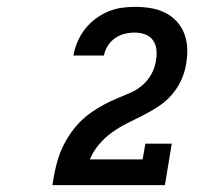

<svg xmlns="http://www.w3.org/2000/svg" viewBox="-20 -863 640 560"><path d="M133 -323V-324Q136 -344 140 -363.5Q144 -383 150 -402Q156 -421 165.5 -440Q175 -459 187.5 -476.5Q200 -494 215 -509Q230 -524 247.5 -536Q265 -548 283.5 -558Q302 -568 321.5 -576Q341 -584 360.5 -592.5Q380 -601 396 -615Q412 -629 422 -647.5Q432 -666 435 -687Q435 -687 435 -688Q435 -689 435 -689Q438 -705 436 -720Q434 -735 425.5 -746.5Q417 -758 402.5 -763Q388 -768 373 -768Q358 -768 343.5 -764.5Q329 -761 316 -752Q303 -743 294.5 -729.5Q286 -716 283 -701H194Q198 -722 206 -741Q214 -760 227 -777Q240 -794 257 -807Q274 -820 293.5 -828.5Q313 -837 333 -840Q353 -843 373 -843Q396 -843 418.5 -839.5Q441 -836 460.5 -826.5Q480 -817 494.5 -801.5Q509 -786 517 -766Q525 -746 526 -723Q527 -700 523 -677Q519 -652 508.5 -629Q498 -606 481 -586.5Q464 -567 442 -552.5Q420 -538 397 -526.5Q374 -515 351 -503.5Q328 -492 307 -477Q286 -462 269 -442Q252 -422 242 -398H396L404 -444H481L461 -323Z"/></svg>

Font: Iosevka Slab Extended Oblique
Style: Bold
Weight: 700
Width: 7
Italic angle: -9°
Monospace: yes
Designer: Belleve Invis
Foundry: Belleve Invis
Version: Version 11.1.1; ttfautohint (v1.8.3)